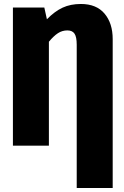

<svg xmlns="http://www.w3.org/2000/svg" viewBox="-20 -733 626 966"><path d="M547 -536V213H366V-508Q366 -547 355 -563.5Q344 -580 319 -580Q293 -580 271.5 -566Q250 -552 226 -523V0H45V-695H203L216 -636Q255 -676 295 -694.5Q335 -713 387 -713Q465 -713 506 -664.5Q547 -616 547 -536Z"/></svg>

Font: Fira Sans Condensed ExtraBold
Style: Regular
Weight: 800
Width: 3
Designer: Carrois Corporate & Edenspiekermann AG
Foundry: Carrois Corporate GbR & Edenspiekermann AG
Version: Version 4.203